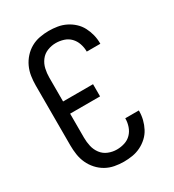

<svg xmlns="http://www.w3.org/2000/svg" viewBox="-182 -845 863 955"><g transform="rotate(-30 250.0 -367.5)"><path d="M247 8Q221 8 194.5 3Q168 -2 145 -15Q122 -28 104 -48Q86 -68 75 -92Q64 -116 60 -142.5Q56 -169 56 -195V-540Q56 -566 60 -592.5Q64 -619 75 -643Q86 -667 104 -687Q122 -707 145 -720Q168 -733 194.5 -738Q221 -743 247 -743Q272 -743 296.5 -739Q321 -735 343.5 -724Q366 -713 384.5 -696Q403 -679 414.5 -657Q426 -635 432 -611Q438 -587 438 -562V-559H360V-561Q360 -583 352.5 -605Q345 -627 329.5 -643Q314 -659 292 -666Q270 -673 247 -673Q222 -673 198.5 -663.5Q175 -654 160 -634Q145 -614 139.5 -589.5Q134 -565 134 -540V-403H306V-333H134V-195Q134 -170 139.5 -145.5Q145 -121 160 -101Q175 -81 198.5 -71.5Q222 -62 247 -62Q270 -62 292 -69Q314 -76 329.5 -92Q345 -108 352.5 -130Q360 -152 360 -174V-176H438V-173Q438 -148 432 -124Q426 -100 414.5 -78Q403 -56 384.5 -39Q366 -22 343.5 -11Q321 0 296.5 4Q272 8 247 8Z"/></g></svg>

Font: Iosevka Term SS14
Style: Regular
Weight: 400
Monospace: yes
Designer: Belleve Invis
Foundry: Belleve Invis
Version: Version 24.1.1; ttfautohint (v1.8.4)